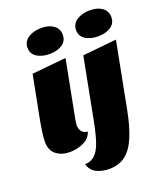

<svg xmlns="http://www.w3.org/2000/svg" viewBox="-169 -867 1007 1178"><g transform="rotate(-20 334.5 -278.0)"><path d="M149 20Q95 20 59.5 -7.5Q24 -35 24 -92Q24 -113 28.5 -147.5Q33 -182 40 -220.5Q47 -259 54 -293.5Q61 -328 65 -349L96 -510L319 -532L247 -160Q246 -152 244 -140.5Q242 -129 242 -118Q242 -98 254 -80.5Q266 -63 293 -61Q280 -19 237.5 0.5Q195 20 149 20ZM237 -588Q187 -588 154 -609Q121 -630 121 -670Q121 -711 156 -733.5Q191 -756 241 -756Q290 -756 321 -734Q352 -712 352 -672Q352 -631 319 -609.5Q286 -588 237 -588ZM339 200Q294 200 257.5 182.5Q221 165 209 122Q249 120 274.5 96Q300 72 317.5 20.5Q335 -31 351 -115L427 -510L648 -532L566 -106Q547 -6 519 62.5Q491 131 448 165.5Q405 200 339 200ZM554 -588Q504 -588 471 -609Q438 -630 438 -670Q438 -711 473 -733.5Q508 -756 558 -756Q607 -756 638 -734Q669 -712 669 -672Q669 -631 636 -609.5Q603 -588 554 -588Z"/></g></svg>

Font: Sansita Swashed Light Black
Style: Regular
Weight: 900
Version: Version 1.003